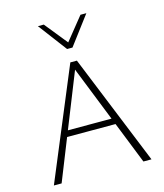

<svg xmlns="http://www.w3.org/2000/svg" viewBox="-130 -1005 944 1102"><g transform="rotate(-15 342.0 -453.5)"><path d="M584 0 333 -632H350L98 0H52L326 -658H365L632 0ZM172 -249 185 -285H489L507 -249ZM328 -737 337 -763 453 -907H488L360 -737ZM328 -737 200 -907H235L352 -762L360 -737Z"/></g></svg>

Font: Ysabeau Infant ExtraLight
Style: Regular
Weight: 250
Designer: Christian Thalmann (Catharsis Fonts)
Version: Version 2.001;gftools[0.9.30]; featfreeze: ss01,ss02,lnum